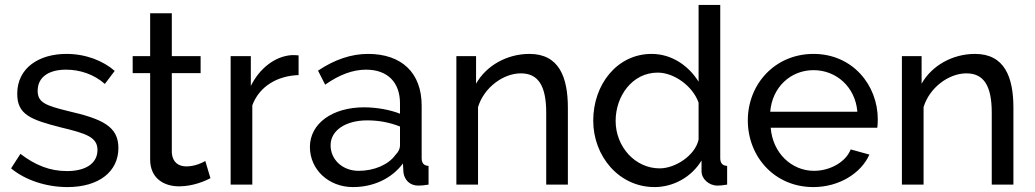

<svg xmlns="http://www.w3.org/2000/svg" viewBox="-20 -750 4203 780"><path d="M254 10C381 10 461 -52 461 -149C461 -237 395 -267 256 -299C167 -321 133 -333 133 -381C133 -441 184 -467 248 -467C305 -467 362 -448 406 -409L446 -462C399 -503 329 -531 250 -531C138 -531 50 -474 50 -369C50 -285 103 -264 229 -232C329 -208 376 -193 376 -141C376 -86 328 -55 252 -55C184 -55 124 -78 63 -125L25 -66C84 -17 170 10 254 10Z M814 -96C803 -89 772 -74 737 -74C706 -74 681 -90 678 -129V-453H795V-522H678V-696H590V-522H519V-453H590V-102C590 -27 644 7 708 7C764 7 814 -15 835 -26Z M1193 -525C1186 -526 1177 -526 1164 -526C1097 -521 1035 -473 999 -401V-522H917V0H1005V-322C1033 -398 1105 -442 1193 -445Z M1414 10C1495 10 1570 -23 1617 -86L1619 -49C1623 -20 1644 4 1679 4C1692 4 1702 3 1721 0V-76C1702 -77 1693 -87 1693 -108V-321C1693 -454 1612 -531 1475 -531C1407 -531 1339 -508 1272 -463L1301 -406C1359 -447 1414 -467 1467 -467C1555 -467 1605 -415 1605 -330V-288C1565 -304 1510 -314 1459 -314C1330 -314 1239 -248 1239 -153C1239 -61 1315 10 1414 10ZM1437 -56C1372 -56 1323 -101 1323 -160C1323 -220 1384 -261 1472 -261C1518 -261 1562 -253 1605 -236V-159C1605 -146 1599 -133 1586 -120C1558 -81 1500 -56 1437 -56Z M2287 -312C2287 -437 2251 -531 2131 -531C2039 -531 1955 -483 1914 -410V-522H1834V0H1922V-315C1946 -394 2024 -452 2096 -452C2165 -452 2199 -404 2199 -292V0H2287Z M2639 10C2715 10 2789 -30 2830 -98V-54C2830 -23 2860 4 2895 4C2906 4 2915 3 2934 0V-76C2915 -77 2906 -87 2906 -108V-730H2818V-418C2779 -481 2711 -531 2627 -531C2488 -531 2390 -408 2390 -260C2390 -116 2494 10 2639 10ZM2660 -66C2560 -66 2481 -154 2481 -259C2481 -359 2548 -455 2652 -455C2718 -455 2794 -401 2818 -333V-183C2804 -118 2723 -66 2660 -66Z M3284 10C3389 10 3478 -46 3512 -122L3436 -143C3415 -90 3350 -56 3287 -56C3196 -56 3119 -128 3111 -231H3544C3545 -238 3546 -250 3546 -265C3546 -405 3443 -531 3285 -531C3128 -531 3018 -408 3018 -261C3018 -113 3127 10 3284 10ZM3109 -296C3117 -395 3191 -465 3285 -465C3378 -465 3455 -396 3463 -296Z M4097 -312C4097 -437 4061 -531 3941 -531C3849 -531 3765 -483 3724 -410V-522H3644V0H3732V-315C3756 -394 3834 -452 3906 -452C3975 -452 4009 -404 4009 -292V0H4097Z"/></svg>

Font: Raleway Med
Style: Regular
Weight: 500
Designer: Matt McInerney, Pablo Impallari, Rodrigo Fuenzalida
Foundry: Matt McInerney, Pablo Impallari, Rodrigo Fuenzalida
Version: Version 3.00 July 28, 2015